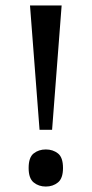

<svg xmlns="http://www.w3.org/2000/svg" viewBox="-20 -677 336 704"><path d="M125 -201 90 -657H206L171 -201ZM148 7Q122 7 103.5 -8Q85 -23 85 -61Q85 -100 103.5 -114.5Q122 -129 148 -129Q174 -129 192.5 -114.5Q211 -100 211 -61Q211 -23 192.5 -8Q174 7 148 7Z"/></svg>

Font: Noto Serif Telugu
Style: Regular
Weight: 400
Designer: Jelle Bosma - Monotype Design Team
Foundry: Monotype Imaging Inc.
Version: Version 2.003